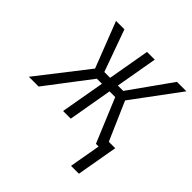

<svg xmlns="http://www.w3.org/2000/svg" viewBox="-228 -678 1003 1003"><g transform="rotate(45 273.0 -177.0)"><path d="M348.6 -244.1H306.6L264.2 0H207.5L250.5 -244.1H212.9L26.9 0H-45.4L168.9 -274.9L70.3 -528.3H132.3L215.8 -296.4H258.8L299.3 -528.3H356.4L315.9 -296.4H355.5L520.5 -528.3H590.3L397.5 -268.1L514.2 0H450.2ZM497.6 173.3H439.5L479.5 -55.2H537.6Z"/></g></svg>

Font: Roboto Mono Light
Style: Italic
Weight: 300
Designer: Google
Version: Version 2.000985; 2015; ttfautohint (v1.3)